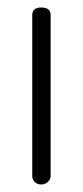

<svg xmlns="http://www.w3.org/2000/svg" viewBox="-20 -492 221 512"><path d="M90 -472Q115 -472 115 -452V-22Q115 -14 107.5 -7Q100 0 90 0Q80 0 73 -6.5Q66 -13 66 -22V-452Q66 -472 90 -472Z"/></svg>

Font: Dosis
Style: Light
Weight: 300
Designer: Edgar Tolentino, Pablo Impallari, Igino Marini
Foundry: Edgar Tolentino, Pablo Impallari, Igino Marini
Version: Version 1.007